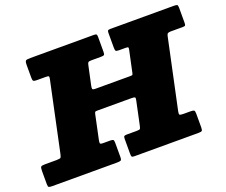

<svg xmlns="http://www.w3.org/2000/svg" viewBox="-171 -938 1325 1126"><g transform="rotate(-20 491.5 -375.0)"><path d="M-50 -22.5V-103.5Q-50 -125.5 -45 -130.2Q-40 -135 -19 -135H51Q75 -135 78.8 -140.2Q82.5 -145.5 86.5 -164.5L178 -595.5Q180.5 -608 177.8 -611.5Q175 -615 159 -615H104Q88 -615 83 -618.8Q78 -622.5 78 -639.5V-718.5Q78 -741.5 84.2 -745.8Q90.5 -750 112.5 -750H509Q521.5 -750 524.8 -746.2Q528 -742.5 528 -729.5V-637.5Q528 -621 523 -618Q518 -615 501 -615H444Q428.5 -615 424.2 -610.8Q420 -606.5 417.5 -593.5L392 -474.5Q389.5 -461.5 391 -455.8Q392.5 -450 410 -450H624Q637 -450 640 -451.8Q643 -453.5 645 -464.5L673 -595.5Q675.5 -607 674 -611Q672.5 -615 659 -615H616Q599 -615 596 -620.2Q593 -625.5 593 -642.5V-730.5Q593 -743 596.5 -746.5Q600 -750 613 -750H1007Q1023 -750 1028 -747.2Q1033 -744.5 1033 -728.5V-635.5Q1033 -622.5 1030 -618.8Q1027 -615 1014 -615H940Q926 -615 920.8 -611.2Q915.5 -607.5 913 -595.5L820.5 -161.5Q817 -145 819.8 -140Q822.5 -135 844 -135H888Q904.5 -135 909.8 -131.5Q915 -128 915 -110.5V-25.5Q915 -8.5 910.5 -4.2Q906 0 889 0H489Q475.5 0 472.8 -4.2Q470 -8.5 470 -22.5V-114.5Q470 -128.5 474.2 -131.8Q478.5 -135 491 -135H551Q571.5 -135 574.2 -139.8Q577 -144.5 580.5 -160.5L611 -304.5Q614.5 -320 610.2 -323Q606 -326 587 -326H378Q365.5 -326 362.8 -324Q360 -322 357.5 -311.5L325.5 -160.5Q323 -147.5 324 -141.2Q325 -135 343 -135H386Q400.5 -135 405.2 -131.8Q410 -128.5 410 -112.5V-24.5Q410 -6 403.5 -3Q397 0 380 0H-23Q-39.5 0 -44.8 -3Q-50 -6 -50 -22.5Z"/></g></svg>

Font: Besley* Fatface
Style: Italic
Weight: 900
Italic angle: -13°
Designer: Owen Earl
Foundry: indestructible type*
Version: Version 3.000; ttfautohint (v1.8.3)